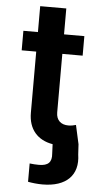

<svg xmlns="http://www.w3.org/2000/svg" viewBox="-60 -713 503 960"><g transform="rotate(5 192.0 -232.5)"><path d="M102 -676V-546H29V-448H102V-141C102 -59 147 -7 224 6L226 53C230 96 211 115 165 115C150 115 134 114 118 112V204C139 208 165 211 191 211C310 211 372 149 356 46L353 -5L332 -100C323 -97 307 -94 294 -94C257 -94 233 -115 233 -154V-448H335V-546H233V-676Z"/></g></svg>

Font: Wafeq Semi Bold
Style: Regular
Weight: 600
Designer: Rasmus Andersson & Azza Alameddine
Foundry: Google & TypeTogether
Version: Version 3.000;January 28, 2025;FontCreator 15.0.0.3014 64-bi